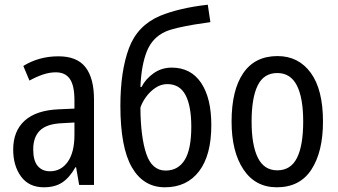

<svg xmlns="http://www.w3.org/2000/svg" viewBox="-20 -785 1434 815"><path d="M228 -546Q307 -546 343 -499.5Q379 -453 379 -363V0H316L303 -75H300Q276 -32 245 -11Q214 10 166 10Q103 10 69.5 -35.5Q36 -81 36 -150Q36 -229 85 -273Q134 -317 229 -321L296 -324V-359Q296 -422 276.5 -450Q257 -478 217 -478Q190 -478 162 -468.5Q134 -459 105 -443L79 -505Q111 -525 148.5 -535.5Q186 -546 228 -546ZM296 -265 242 -262Q178 -259 149.5 -231Q121 -203 121 -151Q121 -103 140 -80.5Q159 -58 192 -58Q239 -58 267.5 -98Q296 -138 296 -213Z M491 -336Q491 -482 527 -579.5Q563 -677 660 -718Q699 -734 749.5 -746Q800 -758 862 -765L873 -691Q842 -687 806 -681Q770 -675 737 -667.5Q704 -660 683 -651Q627 -626 603.5 -567.5Q580 -509 576 -416H581Q598 -450 632 -474Q666 -498 709 -498Q790 -498 833.5 -433.5Q877 -369 877 -254Q877 -126 825 -58Q773 10 680 10Q589 10 540 -74.5Q491 -159 491 -336ZM683 -61Q736 -61 764 -106Q792 -151 792 -247Q792 -335 767.5 -381.5Q743 -428 690 -428Q663 -428 639.5 -412Q616 -396 599.5 -373Q583 -350 576 -328Q577 -203 601 -132Q625 -61 683 -61Z M1351 -269Q1351 -141 1302 -65.5Q1253 10 1155 10Q1064 10 1013.5 -65.5Q963 -141 963 -269Q963 -402 1012.5 -474.5Q1062 -547 1158 -547Q1247 -547 1299 -476Q1351 -405 1351 -269ZM1048 -269Q1048 -169 1074.5 -115.5Q1101 -62 1157 -62Q1214 -62 1240.5 -114.5Q1267 -167 1267 -269Q1267 -370 1240 -422.5Q1213 -475 1157 -475Q1100 -475 1074 -422.5Q1048 -370 1048 -269Z"/></svg>

Font: Avrile Sans Condensed
Style: Regular
Weight: 400
Width: 3
Designer: Monotype Design Team
Foundry: Monotype Imaging Inc.
Version: Version 2.001;September 10, 2019;FontCreator 11.5.0.2425 64-